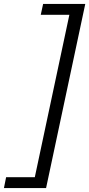

<svg xmlns="http://www.w3.org/2000/svg" viewBox="-72 -731 453 975"><path d="M93 224 292 -711H361L162 224ZM-52 224 -41 169H137V224ZM135 -656 147 -711H318V-656Z"/></svg>

Font: Ysabeau Infant Medium
Style: Italic
Weight: 500
Italic angle: -12°
Designer: Christian Thalmann (Catharsis Fonts)
Version: Version 2.001;gftools[0.9.30]; featfreeze: ss01,ss02,lnum